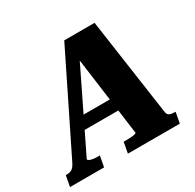

<svg xmlns="http://www.w3.org/2000/svg" viewBox="-201 -880 1067 1049"><g transform="rotate(-30 332.5 -355.0)"><path d="M168 -305.8H427.2L415.8 -230.4H143.6ZM340.4 -605.6H361.2L108.4 -86Q107.8 -81 116.6 -76.5Q125.4 -72 139.3 -70Q153.2 -68 167.6 -68H180.8L168.2 0H-46.8L-34.2 -68H-29.2Q-8.6 -68 4.9 -76.1Q18.4 -84.2 30.4 -108.6L326.8 -710H518L606 -98Q608.8 -79.2 620.8 -73.6Q632.8 -68 654.2 -68H658.6L646 0H318.4L331 -68H346.8Q361.6 -68 376.2 -69Q390.8 -70 400.9 -72.5Q411 -75 411.6 -78Z"/></g></svg>

Font: Roboto Serif 20pt
Style: Italic
Weight: 400
Italic angle: -10°
Designer: Greg Gazdowicz
Foundry: Commercial Type
Version: Version 1.008